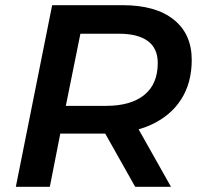

<svg xmlns="http://www.w3.org/2000/svg" viewBox="-20 -720 771 740"><path d="M41 0 181 -700H453Q580 -700 649.5 -644.5Q719 -589 719 -489Q719 -401 678.5 -337.5Q638 -274 563 -239.5Q488 -205 385 -205H157L224 -264L172 0ZM501 0 358 -254H496L639 0ZM221 -249 177 -312H389Q484 -312 536 -354Q588 -396 588 -477Q588 -534 549.5 -562Q511 -590 439 -590H235L303 -655Z"/></svg>

Font: MOST Montserrat SemiBold
Style: Italic
Weight: 600
Italic angle: -11.3°
Designer: Julieta Ulanovsky
Foundry: Julieta Ulanovsky
Version: Version 8.000;March 11, 2024;FontCreator 15.0.0.2926 64-bit